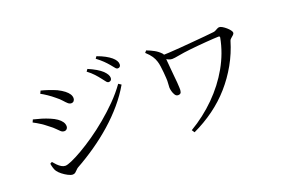

<svg xmlns="http://www.w3.org/2000/svg" viewBox="-107 -1142 2214 1513"><g transform="rotate(-20 1000.0 -385.0)"><path d="M804 -574Q792 -574 782.5 -587.5Q773 -601 758 -619Q742 -640 720.5 -663.5Q699 -687 667 -711L680 -729Q718 -713 747.5 -695.5Q777 -678 795 -661Q813 -643 821 -628.5Q829 -614 829 -600Q829 -588 822 -581Q815 -574 804 -574ZM288 14Q273 14 249.5 2Q226 -10 204.5 -27Q183 -44 172 -60Q163 -73 157 -94.5Q151 -116 150 -127L166 -136Q179 -120 194 -105Q209 -90 225 -80.5Q241 -71 257 -71Q274 -71 313 -88Q352 -105 405.5 -136Q459 -167 520.5 -209.5Q582 -252 645 -304.5Q708 -357 765.5 -415Q823 -473 868 -536L891 -521Q848 -446 788.5 -376Q729 -306 657.5 -243Q586 -180 506.5 -125Q427 -70 344 -24Q335 -18 327 -9Q319 0 310 7Q301 14 288 14ZM343 -330Q327 -330 314.5 -341Q302 -352 286 -369Q270 -386 244 -405Q216 -428 188.5 -446Q161 -464 130 -480L140 -502Q178 -493 209 -483.5Q240 -474 273 -460Q304 -447 326 -431.5Q348 -416 360 -398.5Q372 -381 372 -361Q372 -353 368.5 -346Q365 -339 358.5 -334.5Q352 -330 343 -330ZM469 -518Q455 -518 442 -529.5Q429 -541 412.5 -560Q396 -579 369 -600Q343 -622 314 -641.5Q285 -661 264 -672L275 -695Q303 -688 336 -677Q369 -666 401 -652Q435 -635 456.5 -618Q478 -601 488.5 -584.5Q499 -568 499 -550Q499 -537 491 -527.5Q483 -518 469 -518ZM908 -651Q896 -651 886 -665Q876 -679 859 -698Q843 -717 822.5 -737Q802 -757 769 -782L781 -799Q820 -785 848.5 -769.5Q877 -754 896 -738Q932 -707 932 -677Q932 -665 925.5 -658Q919 -651 908 -651Z M1288 6Q1406 -64 1501.5 -159Q1597 -254 1661 -367Q1725 -480 1748 -603Q1749 -609 1746.5 -612Q1744 -615 1737 -615Q1722 -615 1693 -613Q1664 -611 1628.5 -608.5Q1593 -606 1557 -602.5Q1521 -599 1493 -596Q1437 -590 1395 -582Q1353 -574 1335 -574Q1319 -574 1301.5 -583Q1284 -592 1265 -605V-627Q1286 -627 1328.5 -629.5Q1371 -632 1423.5 -636Q1476 -640 1531 -645Q1586 -650 1634 -654Q1682 -658 1713 -662Q1723 -663 1732 -668Q1741 -673 1750.5 -678Q1760 -683 1768 -683Q1779 -683 1794 -674Q1809 -665 1824 -652Q1839 -639 1848.5 -626Q1858 -613 1858 -605Q1858 -596 1849 -587.5Q1840 -579 1829.5 -570.5Q1819 -562 1816 -553Q1787 -455 1738 -368Q1689 -281 1624 -207Q1559 -133 1478 -74Q1397 -15 1303 29ZM1282 -290Q1266 -290 1256.5 -305Q1247 -320 1242 -339Q1237 -358 1237 -370Q1237 -389 1239 -407Q1241 -425 1239 -450Q1238 -471 1235.5 -497Q1233 -523 1229.5 -549Q1226 -575 1220 -593Q1213 -617 1197.5 -640.5Q1182 -664 1151 -692L1165 -708Q1199 -695 1227 -679.5Q1255 -664 1278 -640Q1285 -632 1287 -624Q1289 -616 1289 -607Q1289 -598 1291.5 -573.5Q1294 -549 1296.5 -516Q1299 -483 1302.5 -449Q1306 -415 1308.5 -386.5Q1311 -358 1311 -343Q1313 -321 1308 -305.5Q1303 -290 1282 -290Z"/></g></svg>

Font: Noto Serif SC ExtraLight
Style: Regular
Weight: 400
Version: Version 2.002-H1;hotconv 1.1.0;makeotfexe 2.6.0